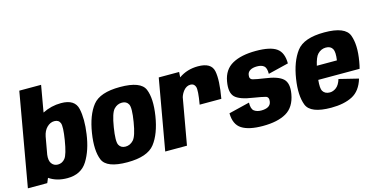

<svg xmlns="http://www.w3.org/2000/svg" viewBox="-99 -1170 3047 1561"><g transform="rotate(-15 1424.0 -390.0)"><path d="M-22.5 0 115.5 -785H299L260 -562Q333 -599.5 416.5 -599.5Q532.5 -599.5 551.5 -513.2Q570.5 -427 552.5 -302.5Q534.5 -171.5 480.2 -84Q426 3.5 310.5 3.5Q220.5 3.5 157.5 -40L140.5 0ZM226 -369 200 -223Q194 -176 211 -151Q230 -123.5 264 -123.5Q301 -123.5 325.2 -153.8Q349.5 -184 368.5 -300.5Q386.5 -411.5 374.5 -441.8Q362.5 -472 325.5 -472Q291.5 -472 263 -444Q235.5 -417 226 -369Z M815 5Q640.5 5 607.5 -75.5Q574.5 -156 597 -299.5Q620 -445 682.2 -523.5Q744.5 -602 913 -602Q1087.5 -602 1120.5 -522.5Q1153.5 -443 1131 -299.5Q1108 -154.5 1046 -74.8Q984 5 815 5ZM833 -122Q871.5 -122 900.2 -152.8Q929 -183.5 947.5 -298.5Q966.5 -414 950.2 -444.5Q934 -475 895.5 -475Q856.5 -475 827.8 -444.5Q799 -414 780.5 -298.5Q762 -183.5 778.2 -152.8Q794.5 -122 833 -122Z M1502.5 -295.5Q1523 -413.5 1512.5 -442.8Q1502 -472 1472 -472Q1438 -472 1413 -441.5Q1394 -417.5 1385.5 -390L1316.5 0H1133.5L1238.5 -595.5H1410L1407 -551Q1477 -600.5 1569 -600.5Q1681 -600.5 1696.5 -524.2Q1712 -448 1685 -295.5Z M1955.5 5Q1838 5 1778.8 -32.8Q1719.5 -70.5 1718.5 -165L1894 -208Q1892.5 -154 1915.8 -137Q1939 -120 1975 -120Q2011 -120 2033 -132.2Q2055 -144.5 2059.5 -170.5Q2066.5 -210 2038.2 -217.8Q2010 -225.5 1941.5 -236.5Q1825.5 -253 1788 -291.2Q1750.5 -329.5 1766.5 -420.5Q1783 -516.5 1857.8 -558Q1932.5 -599.5 2056.5 -599.5Q2177.5 -599.5 2229.8 -562.2Q2282 -525 2282 -434L2110.5 -392Q2111 -442 2090.8 -458.8Q2070.5 -475.5 2032.5 -475.5Q1997.5 -475.5 1975.5 -462.8Q1953.5 -450 1950 -425.5Q1943.5 -390.5 1973.5 -382.8Q2003.5 -375 2069 -365.5Q2179 -351 2219.8 -312.8Q2260.5 -274.5 2245 -186Q2226.5 -80 2153.2 -37.5Q2080 5 1955.5 5Z M2531 5.5Q2356 5.5 2324.5 -77Q2293 -159.5 2314 -295.5Q2335.5 -435.5 2397.5 -518.2Q2459.5 -601 2632.5 -601Q2808.5 -601 2839.2 -517.2Q2870 -433.5 2846.5 -298.5Q2841 -265.5 2834 -240.5H2486Q2479.5 -171.5 2492 -148.5Q2510 -117.5 2551.5 -117.5Q2580 -117.5 2606 -137.5Q2632 -157.5 2646.5 -205L2809 -165Q2780 -67.5 2709.5 -31Q2639 5.5 2531 5.5ZM2504.5 -354.5H2673.5Q2683.5 -423.5 2669 -449.5Q2653 -478.5 2613 -478.5Q2572 -478.5 2542.5 -447Q2520.5 -424 2504.5 -354.5Z"/></g></svg>

Font: Anybody ExtraBold
Style: Italic
Weight: 800
Italic angle: -10°
Designer: Tyler Finck
Foundry: Etcetera Type Company
Version: Version 1.010; ttfautohint (v1.8.3) -l 8 -r 50 -G 200 -x 14 